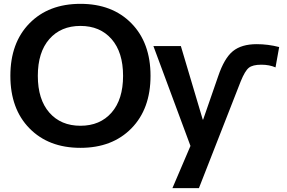

<svg xmlns="http://www.w3.org/2000/svg" viewBox="-20 -760 1493 1000"><path d="M1038 -137 1116 -362Q1148 -457 1193 -493.5Q1238 -530 1317 -530Q1376 -530 1434 -515L1415 -409Q1383 -423 1341 -423Q1296 -423 1276 -407Q1256 -391 1234 -337L1016 220H878L972 0L779 -520H922L1036 -137ZM133.5 -638.5Q233 -740 399 -740Q565 -740 664.5 -638.5Q764 -537 764 -365Q764 -193 664.5 -91.5Q565 10 399 10Q233 10 133.5 -91.5Q34 -193 34 -365Q34 -537 133.5 -638.5ZM237 -173.5Q297 -105 399 -105Q501 -105 561 -173.5Q621 -242 621 -365Q621 -488 561 -556.5Q501 -625 399 -625Q297 -625 237 -556.5Q177 -488 177 -365Q177 -242 237 -173.5Z"/></svg>

Font: Mplus 1p Bold
Style: Bold
Weight: 700
Version: Version 1.061